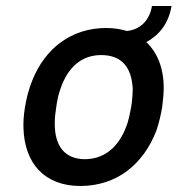

<svg xmlns="http://www.w3.org/2000/svg" viewBox="-20 -611 590 638"><path d="M524 -319C524 -384 503 -437 466 -471C507 -493 540 -531 550 -591H485C475 -532 434 -511 402 -508C382 -514 359 -518 333 -518C219 -518 130 -452 87 -343C76 -316 68 -286 63 -255C59 -231 57 -205 58 -184C62 -67 129 7 247 7C366 7 456 -63 500 -178C508 -202 515 -230 519 -256C522 -279 524 -301 524 -319ZM404 -203C380 -130 334 -83 263 -82C194 -82 161 -127 162 -203C162 -219 164 -238 167 -256C170 -278 175 -300 180 -313C204 -387 251 -428 316 -428C385 -428 417 -387 421 -317C421 -305 420 -280 416 -256C413 -240 409 -220 404 -203Z"/></svg>

Font: Arthouse Owned Medium
Style: Italic
Weight: 500
Italic angle: -10°
Designer: Jeremy Tribby
Foundry: Tribby Type
Version: Version 1.000;PS 001.000;hotconv 1.0.88;makeotf.lib2.5.64775